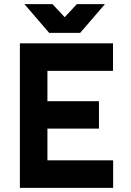

<svg xmlns="http://www.w3.org/2000/svg" viewBox="-20 -910 634 930"><path d="M98.3 -890 218.3 -750.7H368.3L488.3 -890H352.3L293.3 -826.7L234.3 -890ZM76.3 0H528V-133.3H209.7V-287H459.3V-419.7H209.7V-566.7H527.3V-700H76.3Z"/></svg>

Font: Unageo Variable
Style: Regular
Weight: 300
Designer: Richard Sepsi
Foundry: Richard Sepsi
Version: Version 2.200